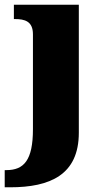

<svg xmlns="http://www.w3.org/2000/svg" viewBox="-46 -556 444 816"><path d="M-26 240H-3C167 240 289 187 289 8V-536H13V-475H17C59 -475 94 -466 94 -410V-7C94 126 55 167 -19 167H-26Z"/></svg>

Font: Noto Serif Lao Black
Style: Regular
Weight: 900
Designer: Monotype Design Team
Foundry: Monotype Imaging Inc.
Version: Version 2.003